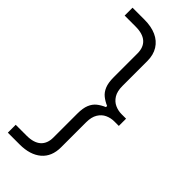

<svg xmlns="http://www.w3.org/2000/svg" viewBox="-282 -803 956 956"><g transform="rotate(45 196.5 -324.5)"><path d="M14.5 115V59.5Q38 59.5 57.8 59.5Q77.5 59.5 91 59.5Q141 59.5 166.5 37Q192 14.5 192 -28.5V-196.5Q192 -235.5 201.8 -259Q211.5 -282.5 229 -296.5Q246.5 -310.5 270 -320.5V-328.5Q246.5 -338.5 229 -352.8Q211.5 -367 201.8 -390.5Q192 -414 192 -453V-620.5Q192 -663.5 166.5 -686Q141 -708.5 91 -708.5Q78 -708.5 58.5 -708.5Q39 -708.5 13.5 -708.5V-764H97.5Q146 -764 180.8 -748.2Q215.5 -732.5 234.5 -702Q253.5 -671.5 253.5 -628Q253.5 -610.5 253.5 -593Q253.5 -575.5 253.5 -558Q253.5 -540.5 253.5 -523Q253.5 -505.5 253.5 -488Q253.5 -470.5 253.5 -453Q253.5 -415.5 267.5 -393Q281.5 -370.5 303.5 -360.5Q325.5 -350.5 350 -350.5H381.5V-299.5H350Q325.5 -299.5 303.5 -289.5Q281.5 -279.5 267.5 -256.8Q253.5 -234 253.5 -197Q253.5 -179 253.5 -161.5Q253.5 -144 253.5 -126.5Q253.5 -109 253.5 -91.2Q253.5 -73.5 253.5 -56Q253.5 -38.5 253.5 -21Q253.5 44.5 212 79.8Q170.5 115 97.5 115Z"/></g></svg>

Font: Commissioner Thin Light
Style: Regular
Weight: 300
Version: Version 1.000